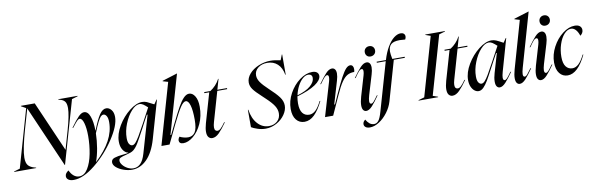

<svg xmlns="http://www.w3.org/2000/svg" viewBox="-112 -1354 6623 2138"><g transform="rotate(-10 3200.0 -284.5)"><path d="M-53 -5 15 -25 202 -677 148 -707V-712H305L553 -143L614 -355Q661 -519 661 -597Q661 -650 641.5 -673Q622 -696 583 -704L571 -707V-712H789V-707L722 -687L518 22H515L213 -671L149 -449Q86 -228 86 -136Q86 -75 109.5 -48Q133 -21 184 -8L196 -5V0H-53Z M546 89Q561 126 589.5 150.5Q618 175 653 175Q711 175 750.5 111Q790 47 809 -51Q828 -149 828 -251Q828 -340 811.5 -398Q795 -456 767 -456Q753 -456 736.5 -439Q720 -422 680 -370H671Q732 -454 765.5 -487Q799 -520 827 -520Q871 -520 894 -458Q917 -396 918 -297H920Q965 -413 1001 -466.5Q1037 -520 1078 -520Q1110 -520 1135 -490Q1160 -460 1160 -408Q1160 -311 1063 -163.5Q966 -16 830.5 93.5Q695 203 586 203Q548 203 526.5 188Q505 173 505 148Q505 130 516.5 114.5Q528 99 546 89ZM866 49Q976 -55 1030.5 -156.5Q1085 -258 1085 -363Q1085 -409 1070.5 -432.5Q1056 -456 1036 -456Q1020 -456 1006 -442.5Q992 -429 971 -388Q950 -347 918 -266Q916 -183 902 -99.5Q888 -16 864 49Z M1264 191Q1309 191 1343 158Q1377 125 1399 49L1521 -371H1512L1462 -278L1436 -228Q1380 -123 1352.5 -77Q1325 -31 1296 -7Q1280 6 1260 13Q1240 20 1205 29Q1163 39 1143 49Q1123 59 1123 82Q1123 104 1143.5 130Q1164 156 1196.5 173.5Q1229 191 1264 191ZM1178 20Q1219 16 1234 12V9Q1200 1 1176.5 -36Q1153 -73 1153 -129Q1153 -215 1207.5 -306.5Q1262 -398 1340.5 -459Q1419 -520 1484 -520Q1513 -520 1537 -509.5Q1561 -499 1615 -470L1648 -518H1653L1530 -90Q1488 55 1413.5 129.5Q1339 204 1246 204Q1201 204 1152.5 187.5Q1104 171 1071.5 143.5Q1039 116 1039 85Q1039 51 1076 38.5Q1113 26 1178 20ZM1295 -64Q1313 -64 1332.5 -85.5Q1352 -107 1378.5 -151.5Q1405 -196 1452 -283L1541 -449Q1512 -476 1492.5 -489Q1473 -502 1450 -502Q1407 -502 1359 -448.5Q1311 -395 1278.5 -313.5Q1246 -232 1246 -153Q1246 -107 1260.5 -85.5Q1275 -64 1295 -64Z M1810 -690 1751 -707V-712L1922 -765H1923L1732 -102H1740L1799 -223Q1851 -330 1885 -391Q1919 -452 1951 -486Q1983 -520 2015 -520Q2054 -520 2081 -476.5Q2108 -433 2108 -357Q2108 -251 2069 -166.5Q2030 -82 1972 -35Q1914 12 1860 12Q1835 12 1823 1.5Q1811 -9 1811 -26Q1811 -46 1828 -67Q1846 -57 1872.5 -50Q1899 -43 1923 -43Q1974 -43 2001 -83Q2028 -123 2028 -225Q2028 -331 2011 -387.5Q1994 -444 1965 -444Q1938 -444 1904 -393.5Q1870 -343 1808 -216L1704 0H1612Z M2240 -496H2185V-508H2255Q2287 -528 2316 -559Q2345 -590 2363 -626H2368L2334 -508H2443V-496H2331L2234 -159Q2224 -125 2224 -102Q2224 -79 2233 -68.5Q2242 -58 2257 -58Q2275 -58 2294.5 -76Q2314 -94 2345 -138H2354Q2305 -68 2265.5 -28Q2226 12 2186 12Q2161 12 2144.5 -7.5Q2128 -27 2128 -69Q2128 -107 2144 -164Z M3109 -770H3113V-542H3108Q3094 -622 3048 -664.5Q3002 -707 2932 -707Q2869 -707 2827.5 -674Q2786 -641 2786 -590Q2786 -551 2813 -512Q2840 -473 2899 -418Q2973 -350 3008 -303Q3043 -256 3043 -205Q3043 -154 3008 -103.5Q2973 -53 2914.5 -20.5Q2856 12 2789 12Q2744 12 2699 -3Q2654 -18 2630 -33V-229H2635Q2650 -128 2703.5 -69Q2757 -10 2831 -10Q2888 -10 2925.5 -43.5Q2963 -77 2963 -133Q2963 -176 2936.5 -217.5Q2910 -259 2849 -316L2811 -352Q2745 -412 2718.5 -449Q2692 -486 2692 -526Q2692 -578 2731.5 -623.5Q2771 -669 2836 -696.5Q2901 -724 2971 -724Q3021 -724 3085 -709Z M3407 -520Q3443 -520 3461 -504.5Q3479 -489 3479 -465Q3479 -417 3407.5 -368.5Q3336 -320 3199 -281Q3192 -237 3192 -203Q3192 -128 3219.5 -92.5Q3247 -57 3295 -57Q3333 -57 3366 -87Q3399 -117 3434 -187H3442Q3395 -90 3343 -39Q3291 12 3230 12Q3172 12 3136.5 -32Q3101 -76 3101 -155Q3101 -245 3147 -329.5Q3193 -414 3264.5 -467Q3336 -520 3407 -520ZM3403 -454Q3403 -476 3391 -487Q3379 -498 3358 -498Q3327 -498 3295 -470Q3263 -442 3238.5 -395Q3214 -348 3202 -292Q3304 -322 3353.5 -365.5Q3403 -409 3403 -454Z M3583 -429Q3583 -456 3565 -456Q3550 -456 3533 -437Q3516 -418 3482 -370H3473Q3525 -443 3561 -481.5Q3597 -520 3631 -520Q3651 -520 3664 -504Q3677 -488 3677 -455Q3677 -422 3663 -376L3587 -120H3596L3642 -223Q3696 -342 3730 -405Q3764 -468 3788.5 -494Q3813 -520 3837 -520Q3854 -520 3864 -507Q3874 -494 3874 -472Q3874 -452 3869 -439Q3823 -439 3790 -420Q3757 -401 3725 -354Q3693 -307 3653 -218L3554 0H3462L3575 -383Q3583 -410 3583 -429Z M4022 -520Q4043 -520 4056 -504Q4069 -488 4069 -455Q4069 -421 4055 -376L3989 -157Q3976 -112 3976 -89Q3976 -58 3996 -58Q4009 -58 4024.5 -75.5Q4040 -93 4072 -138H4081Q4032 -67 3996 -27.5Q3960 12 3927 12Q3907 12 3894 -5Q3881 -22 3881 -58Q3881 -98 3898 -156L3965 -383Q3973 -410 3973 -429Q3973 -456 3956 -456Q3940 -456 3922.5 -436.5Q3905 -417 3873 -370H3864Q3916 -443 3952 -481.5Q3988 -520 4022 -520ZM4023 -634Q4023 -660 4040 -676.5Q4057 -693 4083 -693Q4108 -693 4124 -677Q4140 -661 4140 -636Q4140 -610 4122.5 -593.5Q4105 -577 4078 -577Q4054 -577 4038.5 -593Q4023 -609 4023 -634Z M3898 105Q3913 133 3935.5 152Q3958 171 3988 171Q4017 171 4038 145Q4059 119 4080 45L4236 -496H4135V-508H4240Q4265 -592 4300.5 -652Q4336 -712 4375.5 -742.5Q4415 -773 4452 -773Q4475 -773 4488 -761Q4501 -749 4501 -730Q4501 -714 4491 -696Q4453 -700 4430 -700Q4360 -700 4330.5 -673.5Q4301 -647 4301 -592Q4301 -565 4312 -508H4452V-496H4327L4198 -46Q4180 16 4137.5 73Q4095 130 4041 165Q3987 200 3936 200Q3904 200 3887 186.5Q3870 173 3870 152Q3870 125 3898 105Z M4741 -5V0H4520V-5L4588 -25L4778 -687L4721 -707V-712H4943V-707L4874 -687L4684 -25Z M4957 -496H4902V-508H4972Q5004 -528 5033 -559Q5062 -590 5080 -626H5085L5051 -508H5160V-496H5048L4951 -159Q4941 -125 4941 -102Q4941 -79 4950 -68.5Q4959 -58 4974 -58Q4992 -58 5011.5 -76Q5031 -94 5062 -138H5071Q5022 -68 4982.5 -28Q4943 12 4903 12Q4878 12 4861.5 -7.5Q4845 -27 4845 -69Q4845 -107 4861 -164Z M5401 -283 5491 -449Q5460 -477 5441 -489.5Q5422 -502 5400 -502Q5356 -502 5308 -449Q5260 -396 5227.5 -314Q5195 -232 5195 -153Q5195 -107 5209.5 -85.5Q5224 -64 5244 -64Q5262 -64 5282 -85.5Q5302 -107 5327.5 -150.5Q5353 -194 5401 -283ZM5433 -520Q5462 -520 5487.5 -509Q5513 -498 5564 -470L5597 -518H5602L5499 -157Q5486 -111 5486 -88Q5486 -58 5505 -58Q5518 -58 5533.5 -75Q5549 -92 5582 -138H5591Q5542 -68 5505.5 -28Q5469 12 5437 12Q5417 12 5404 -5.5Q5391 -23 5391 -60Q5391 -103 5407 -156L5470 -371H5461L5411 -278L5379 -218Q5333 -130 5306.5 -85.5Q5280 -41 5253.5 -14.5Q5227 12 5198 12Q5174 12 5152 -5Q5130 -22 5116 -54Q5102 -86 5102 -129Q5102 -215 5156.5 -306.5Q5211 -398 5289.5 -459Q5368 -520 5433 -520Z M5786 -690 5728 -707V-712L5898 -765H5899L5725 -157Q5712 -111 5712 -88Q5712 -58 5731 -58Q5745 -58 5759.5 -74.5Q5774 -91 5808 -138H5817Q5768 -67 5732 -27.5Q5696 12 5663 12Q5643 12 5630 -5.5Q5617 -23 5617 -59Q5617 -97 5633 -155Z M5998 -520Q6019 -520 6032 -504Q6045 -488 6045 -455Q6045 -421 6031 -376L5965 -157Q5952 -112 5952 -89Q5952 -58 5972 -58Q5985 -58 6000.5 -75.5Q6016 -93 6048 -138H6057Q6008 -67 5972 -27.5Q5936 12 5903 12Q5883 12 5870 -5Q5857 -22 5857 -58Q5857 -98 5874 -156L5941 -383Q5949 -410 5949 -429Q5949 -456 5932 -456Q5916 -456 5898.5 -436.5Q5881 -417 5849 -370H5840Q5892 -443 5928 -481.5Q5964 -520 5998 -520ZM5999 -634Q5999 -660 6016 -676.5Q6033 -693 6059 -693Q6084 -693 6100 -677Q6116 -661 6116 -636Q6116 -610 6098.5 -593.5Q6081 -577 6054 -577Q6030 -577 6014.5 -593Q5999 -609 5999 -634Z M6376 -520Q6414 -520 6433.5 -503Q6453 -486 6453 -459Q6453 -439 6442.5 -423Q6432 -407 6419 -399Q6406 -442 6382.5 -468Q6359 -494 6329 -494Q6288 -494 6251 -453Q6214 -412 6192 -344.5Q6170 -277 6170 -203Q6170 -129 6197.5 -93Q6225 -57 6271 -57Q6307 -57 6340 -87Q6373 -117 6408 -187H6416Q6321 12 6206 12Q6149 12 6114 -32Q6079 -76 6079 -155Q6079 -244 6124 -329Q6169 -414 6238.5 -467Q6308 -520 6376 -520Z"/></g></svg>

Font: Nyght Serif Italic
Style: Regular
Weight: 400
Italic angle: -16°
Designer: Maksym Kobuzan
Version: Version 0.410